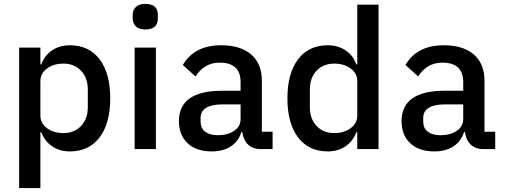

<svg xmlns="http://www.w3.org/2000/svg" viewBox="-20 -764 2587 984"><path d="M78 200V-520H187V-434H192Q208 -480 247 -506Q286 -532 338 -532Q436 -532 490.5 -460Q545 -388 545 -260Q545 -132 490.5 -60Q436 12 338 12Q286 12 247.5 -14Q209 -40 192 -86H187V200ZM305 -82Q361 -82 395.5 -118.5Q430 -155 430 -215V-305Q430 -365 395.5 -401.5Q361 -438 305 -438Q255 -438 221 -413Q187 -388 187 -349V-171Q187 -132 221 -107Q255 -82 305 -82Z M725 -613Q693 -613 676.5 -628.5Q660 -644 660 -670V-687Q660 -713 676.5 -728.5Q693 -744 725 -744Q789 -744 789 -687V-670Q789 -613 725 -613ZM670 0V-520H779V0Z M1377 0H1316Q1275 0 1251 -23.5Q1227 -47 1222 -87H1217Q1202 -39 1162.5 -13.5Q1123 12 1065 12Q986 12 941.5 -30Q897 -72 897 -143Q897 -299 1119 -299H1213V-343Q1213 -443 1106 -443Q1027 -443 982 -372L917 -431Q976 -532 1113 -532Q1213 -532 1267.5 -484.5Q1322 -437 1322 -350V-89H1377ZM1096 -71Q1147 -71 1180 -93.5Q1213 -116 1213 -154V-229H1121Q1008 -229 1008 -159V-141Q1008 -107 1031.5 -89Q1055 -71 1096 -71Z M1811 0V-86H1806Q1789 -40 1750.5 -14Q1712 12 1660 12Q1562 12 1507.5 -60Q1453 -132 1453 -260Q1453 -388 1507.5 -460Q1562 -532 1660 -532Q1712 -532 1751 -506Q1790 -480 1806 -434H1811V-740H1920V0ZM1693 -82Q1743 -82 1777 -107Q1811 -132 1811 -171V-349Q1811 -388 1777 -413Q1743 -438 1693 -438Q1637 -438 1602.5 -401.5Q1568 -365 1568 -305V-215Q1568 -155 1602.5 -118.5Q1637 -82 1693 -82Z M2518 0H2457Q2416 0 2392 -23.5Q2368 -47 2363 -87H2358Q2343 -39 2303.5 -13.5Q2264 12 2206 12Q2127 12 2082.5 -30Q2038 -72 2038 -143Q2038 -299 2260 -299H2354V-343Q2354 -443 2247 -443Q2168 -443 2123 -372L2058 -431Q2117 -532 2254 -532Q2354 -532 2408.5 -484.5Q2463 -437 2463 -350V-89H2518ZM2237 -71Q2288 -71 2321 -93.5Q2354 -116 2354 -154V-229H2262Q2149 -229 2149 -159V-141Q2149 -107 2172.5 -89Q2196 -71 2237 -71Z"/></svg>

Font: IBM Plex Sans Medm
Style: Regular
Weight: 500
Designer: Mike Abbink, Paul van der Laan, Pieter van Rosmalen
Foundry: Bold Monday
Version: Version 3.005